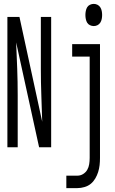

<svg xmlns="http://www.w3.org/2000/svg" viewBox="-20 -757 590 987"><path d="M18 0V-670H80L197 -131Q195 -199 192.5 -266.5Q190 -334 190 -402V-670H243V0H181L63 -539Q66 -471 68.5 -403.5Q71 -336 71 -268V0ZM462 -623Q452 -623 442.5 -627.5Q433 -632 428 -640.5Q423 -649 421 -659.5Q419 -670 419 -680Q419 -690 421 -700.5Q423 -711 428 -719.5Q433 -728 442.5 -732.5Q452 -737 462 -737Q472 -737 481 -732.5Q490 -728 495.5 -719.5Q501 -711 503 -700.5Q505 -690 505 -680Q505 -670 503 -659.5Q501 -649 495.5 -640.5Q490 -632 481 -627.5Q472 -623 462 -623ZM321 210V146H378Q394 146 407.5 137.5Q421 129 428.5 116Q436 103 438.5 87Q441 71 441 55V-466H351V-530H494V55Q494 74 492 92Q490 110 484.5 127.5Q479 145 469.5 161Q460 177 446.5 188Q433 199 414.5 204.5Q396 210 378 210Z"/></svg>

Font: Lode Term
Style: Regular
Weight: 400
Monospace: yes
Designer: Belleve Invis
Foundry: Belleve Invis
Version: Version 29.2.0